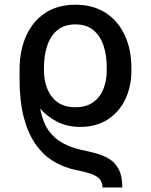

<svg xmlns="http://www.w3.org/2000/svg" viewBox="-20 -573 647 824"><path d="M504.9 231.4H419.9Q419.9 207 405.5 193.1Q391.1 179.2 365.2 171.1Q339.4 163.1 304.2 156.2Q250.5 145 206.3 117.2Q162.1 89.4 130.4 42.5Q98.6 -4.4 81.3 -72.3Q64 -140.1 64 -231.9V-273.9L149.4 -271V-229Q143.6 -150.4 154.5 -97.2Q165.5 -43.9 190.2 -10.7Q214.8 22.5 249.3 41Q283.7 59.6 325.2 69.3Q361.3 76.7 393.8 85.7Q426.3 94.7 451.2 110.6Q476.1 126.5 490.5 155.3Q504.9 184.1 504.9 231.4ZM323.7 -28.3Q268.1 -28.3 223.9 -51.3Q179.7 -74.2 147.7 -112.3Q115.7 -150.4 96.2 -196.3Q89.8 -210 82.3 -221.4Q74.7 -232.9 69.3 -243.9Q64 -254.9 64 -266.1V-275.9Q64.5 -357.9 92.8 -420.2Q121.1 -482.4 174.3 -517.6Q227.5 -552.7 303.7 -552.7Q379.4 -552.7 433.1 -518.1Q486.8 -483.4 515.4 -422.1Q543.9 -360.8 543.9 -280.3V-270Q543.9 -201.7 517.8 -147Q491.7 -92.3 442.4 -60.3Q393.1 -28.3 323.7 -28.3ZM303.7 -112.8Q350.6 -112.8 380.4 -134.5Q410.2 -156.2 424.1 -191.9Q438 -227.5 438 -270V-280.3Q438.5 -334 424.6 -376.5Q410.6 -418.9 380.9 -443.6Q351.1 -468.3 303.7 -468.3Q256.3 -468.3 226.6 -443.8Q196.8 -419.4 182.6 -376.7Q168.5 -334 168.5 -280.3V-270Q168.9 -227.5 183.1 -191.9Q197.3 -156.2 226.8 -134.5Q256.3 -112.8 303.7 -112.8Z"/></svg>

Font: Inter Cardless Display
Style: Regular
Weight: 400
Designer: Rasmus Andersson
Foundry: rsms
Version: Version 4.001;git-9221beed3